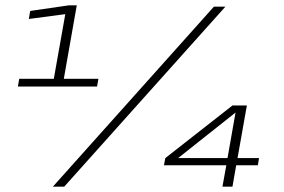

<svg xmlns="http://www.w3.org/2000/svg" viewBox="-20 -699 1064 719"><path d="M47 -375 52 -404H181.5L224.5 -646L88 -628L93 -658L237.5 -679H267.5L219 -404H348.5L343.5 -375ZM178 0 781 -674H824L220.5 0ZM813 0 827.5 -80H594L599 -107L850.5 -304H904.5L869.5 -107H950L945.5 -80H864.5L850.5 0ZM647 -107H832L862 -277.5Z"/></svg>

Font: Anybody ExtraExpanded Light
Style: Italic
Weight: 300
Width: 8
Italic angle: -10°
Designer: Tyler Finck
Foundry: Etcetera Type Company
Version: Version 1.010; ttfautohint (v1.8.3) -l 8 -r 50 -G 200 -x 14 